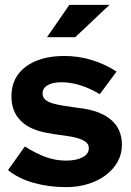

<svg xmlns="http://www.w3.org/2000/svg" viewBox="-20 -759 538 789"><path d="M13 0ZM13 -60Q30 -84 47.5 -108.5Q65 -133 82 -157Q130 -127 170 -113Q210 -99 251 -99Q293 -99 319 -112.5Q345 -126 345 -150Q345 -166 332.5 -175.5Q320 -185 300 -191Q280 -197 254 -200.5Q228 -204 201 -208L185 -211Q108 -222 67.5 -260.5Q27 -299 27 -363Q27 -441 86 -485Q145 -529 245 -529Q302 -529 356.5 -512.5Q411 -496 459 -465L390 -372Q308 -421 232 -421Q197 -421 176 -409Q155 -397 155 -375Q155 -359 166 -349.5Q177 -340 197 -334Q217 -328 244.5 -324Q272 -320 305 -315L322 -313Q399 -301 440 -263.5Q481 -226 481 -164Q481 -126 463.5 -94.5Q446 -63 415 -39.5Q384 -16 342 -3Q300 10 252 10Q181 10 118.5 -7.5Q56 -25 13 -60ZM265 -739H430L289 -606H173Z"/></svg>

Font: Rosa Sans
Style: Bold
Weight: 700
Designer: Pentagram / MCKL
Foundry: Pentagram / MCKL
Version: Version 1.005;September 16, 2019;FontCreator 11.5.0.2425 64-